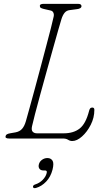

<svg xmlns="http://www.w3.org/2000/svg" viewBox="-20 -720 536 998"><path d="M307.5 0H27.5Q4.5 0 9.5 -13Q10 -23.5 34.5 -27.5L60.5 -32Q82 -36 94.5 -50Q107 -64 114.5 -90Q121.5 -115 133.8 -159.2Q146 -203.5 161 -258.5Q176 -313.5 191.2 -371.2Q206.5 -429 220.5 -481.8Q234.5 -534.5 244.8 -574.8Q255 -615 259 -634Q261.5 -645.5 257.2 -654.5Q253 -663.5 242.5 -665.5L207.5 -673.5Q197.5 -676 192.2 -679Q187 -682 187 -690Q187 -700 208 -700H385.5Q403.5 -700 403.5 -688Q403.5 -681.5 397 -677.5Q390.5 -673.5 380.5 -672.5L342.5 -667.5Q325.5 -665.5 315.8 -653.5Q306 -641.5 299.5 -621Q294.5 -604.5 282.5 -563Q270.5 -521.5 254.8 -465Q239 -408.5 221.8 -346.8Q204.5 -285 189 -227.8Q173.5 -170.5 162 -127Q150.5 -83.5 146.5 -64Q142 -44 149.8 -35.5Q157.5 -27 172.5 -27H311Q362.5 -27 394.2 -52Q426 -77 443 -143.5Q444.5 -150.5 448.2 -155.8Q452 -161 459.5 -161Q470.5 -161 470.5 -149Q470.5 -108.5 451.8 -71.5Q433 -34.5 406.5 -10.8Q380 13 355.5 13Q344 13 333.8 6.5Q323.5 0 307.5 0ZM206 166Q191 166 184.8 156.8Q178.5 147.5 182 134.5Q185.5 120 198.2 110.8Q211 101.5 226.5 101.5Q244 101.5 252.8 114.8Q261.5 128 253 162Q243.5 199 220 223.8Q196.5 248.5 167 257Q153.5 260.5 151.5 252Q150.5 242.5 163.5 238.5Q185.5 231.5 201.8 215Q218 198.5 222.5 180Q226.5 166 214 166Z"/></svg>

Font: Fraunces 9pt S100 Thin
Style: Italic
Weight: 100
Italic angle: -16°
Version: Version 1.000; ttfautohint (v1.8.3)